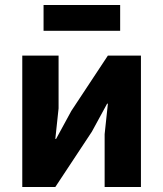

<svg xmlns="http://www.w3.org/2000/svg" viewBox="-20 -747 652 767"><path d="M154 -624V-727H460V-624ZM69 0V-525H214V-314L201 -192H204L265 -304L411 -525H543V0H398V-211L411 -333H408L347 -221L201 0Z"/></svg>

Font: Anuphan
Style: Bold
Weight: 700
Designer: Mike Abbink, Paul van der Laan, Pieter van Rosmalen, Mint Tantisuwanna
Foundry: Bold Monday; Cadson Demak
Version: Version 3.002;hotconv 1.0.109;makeotfexe 2.5.65596